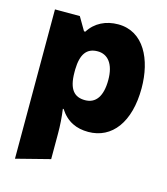

<svg xmlns="http://www.w3.org/2000/svg" viewBox="-118 -654 855 985"><g transform="rotate(15 309.5 -161.5)"><path d="M54 -553V240L234 194V59C234 15 231 -28 225 -71H229C267 -12 319 10 381 10C507 10 588 -97 588 -277C588 -429 524 -563 388 -563C323 -563 267 -536 234 -483H227L186 -553ZM323 -143C268 -143 234 -174 234 -268V-283C236 -363 263 -402 322 -402C375 -402 412 -360 412 -274C412 -187 380 -143 323 -143Z"/></g></svg>

Font: Frost ExtraBold
Style: Regular
Weight: 800
Designer: Lee Frost
Foundry: Lee Frost for Ice Communication Norge AS
Version: Version 2.011;hotconv 1.0.107;makeotfexe 2.5.65593